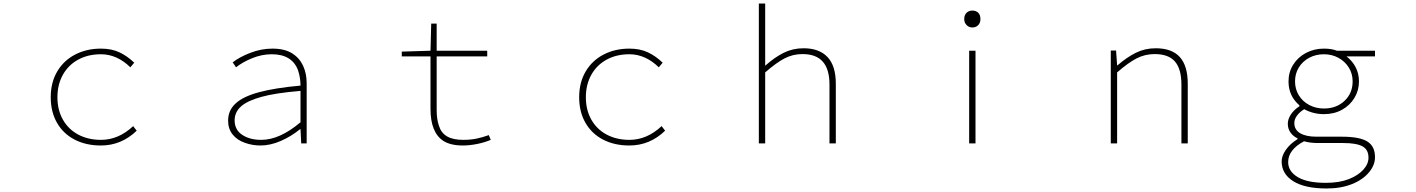

<svg xmlns="http://www.w3.org/2000/svg" viewBox="-20 -814 8040 1090"><path d="M268 -262Q268 -346 305 -408.5Q342 -471 407 -504.5Q472 -538 553 -538Q614 -538 659 -516.5Q704 -495 742 -458L720 -432Q644 -506 553 -506Q480 -506 424 -475.5Q368 -445 337 -389.5Q306 -334 306 -262Q306 -189 337.5 -134Q369 -79 425 -49.5Q481 -20 553 -20Q653 -20 736 -98L756 -72Q669 12 553 12Q468 12 403.5 -21.5Q339 -55 303.5 -117Q268 -179 268 -262Z M1371 -3Q1327 -18 1301 -50Q1275 -82 1275 -129Q1275 -188 1318 -227Q1360 -266 1450.5 -290.5Q1541 -315 1686 -328Q1686 -373 1672 -415Q1638 -506 1523 -506Q1467 -506 1412.5 -484Q1358 -462 1320 -432L1301 -460Q1339 -490 1401 -514Q1463 -538 1526 -538Q1596 -538 1639 -511Q1680 -485 1700.5 -441Q1721 -397 1721 -341V0H1690L1686 -81H1684Q1634 -40 1574.5 -14Q1515 12 1459 12Q1413 12 1371 -3ZM1686 -120V-298Q1542 -286 1464 -264Q1384 -242 1348 -209.5Q1312 -177 1312 -131Q1312 -77 1355 -48.5Q1398 -20 1463 -20Q1568 -20 1686 -120Z M2497 -14Q2424 -62 2424 -195V-494H2261V-521L2424 -526L2428 -680H2459V-526H2746V-494H2459V-190Q2459 -136 2472 -100Q2484 -60 2517.5 -40Q2551 -20 2610 -20Q2651 -20 2685 -27Q2719 -34 2755 -47L2766 -20Q2731 -5 2688 3.5Q2645 12 2608 12Q2538 12 2497 -14Z M3268 -262Q3268 -346 3305 -408.5Q3342 -471 3407 -504.5Q3472 -538 3553 -538Q3614 -538 3659 -516.5Q3704 -495 3742 -458L3720 -432Q3644 -506 3553 -506Q3480 -506 3424 -475.5Q3368 -445 3337 -389.5Q3306 -334 3306 -262Q3306 -189 3337.5 -134Q3369 -79 3425 -49.5Q3481 -20 3553 -20Q3653 -20 3736 -98L3756 -72Q3669 12 3553 12Q3468 12 3403.5 -21.5Q3339 -55 3303.5 -117Q3268 -179 3268 -262Z M4288 -794H4324V-564V-441Q4378 -489 4429.5 -514.5Q4481 -540 4542 -540Q4631 -540 4678 -490Q4725 -440 4725 -339V0H4689V-334Q4689 -421 4651 -464Q4613 -507 4536 -507Q4481 -507 4434 -482.5Q4387 -458 4324 -403V0H4288Z M5482 -526H5518V0H5482ZM5454 -706Q5454 -728 5467 -741Q5480 -754 5500 -754Q5521 -754 5533.5 -741.5Q5546 -729 5546 -706Q5546 -684 5533 -671Q5520 -658 5500 -658Q5481 -658 5467.5 -671.5Q5454 -685 5454 -706Z M6286 -527H6316L6322 -443H6324Q6377 -489 6428.5 -514.5Q6480 -540 6541 -540Q6633 -540 6678 -490Q6723 -440 6723 -339V0H6687V-334Q6687 -422 6650.5 -464.5Q6614 -507 6535 -507Q6480 -507 6432.5 -482.5Q6385 -458 6322 -403V0H6286Z M7256 102Q7256 71 7280 36.5Q7304 2 7346 -24V-29Q7323 -39 7307 -60.5Q7291 -82 7291 -112Q7291 -137 7308 -163.5Q7325 -190 7357 -211V-216Q7295 -269 7295 -352Q7295 -405 7322 -447.5Q7349 -490 7395 -514Q7441 -538 7496 -538Q7540 -538 7570 -526H7786V-494H7624Q7657 -469 7676 -432.5Q7695 -396 7695 -352Q7695 -301 7669.5 -258.5Q7644 -216 7599 -191Q7554 -166 7496 -166Q7436 -166 7384 -194Q7358 -178 7343 -157.5Q7328 -137 7328 -116Q7328 -77 7361.5 -57.5Q7395 -38 7453 -38H7598Q7698 -38 7742 -11Q7786 16 7786 78Q7786 123 7753 163Q7718 206 7655.5 231Q7593 256 7512 256Q7387 256 7321.5 214.5Q7256 173 7256 102ZM7659 -352Q7659 -396 7637 -431Q7615 -466 7578 -486Q7541 -506 7496 -506Q7450 -506 7412.5 -486Q7375 -466 7353.5 -431Q7332 -396 7332 -352Q7332 -308 7353.5 -273Q7375 -238 7412.5 -218Q7450 -198 7496 -198Q7567 -198 7613 -241.5Q7659 -285 7659 -352ZM7637 203Q7690 182 7719.5 149.5Q7749 117 7749 81Q7749 35 7714.5 16.5Q7680 -2 7606 -2H7464Q7417 -2 7383 -12Q7293 36 7293 106Q7293 159 7347.5 191.5Q7402 224 7507 224Q7583 224 7637 203Z"/></svg>

Font: Merged Yaku Han JP Thin
Style: Regular
Weight: 250
Designer: Ryoko NISHIZUKA 西塚涼子 (kana, bopomofo & ideographs); Paul D. Hunt (Latin, Greek & Cyrillic); Sandoll Communications 산돌커뮤니
Foundry: Adobe
Version: Version 2.004